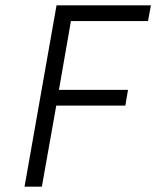

<svg xmlns="http://www.w3.org/2000/svg" viewBox="-20 -700 586 720"><path d="M450 -304H191L137 0H72L192 -680H546L535 -621H246L201 -363H460Z"/></svg>

Font: Inria Sans Light
Style: Italic
Weight: 300
Italic angle: -10°
Designer: Black Foundry Team
Foundry: Black Foundry
Version: Version 1.2; ttfautohint (v1.8.3)